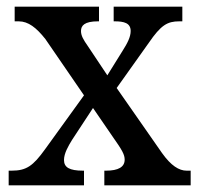

<svg xmlns="http://www.w3.org/2000/svg" viewBox="-20 -556 597 576"><path d="M6 0H232V-44H229C188 -44 172 -54 172 -76C172 -96 185 -118 196 -136L259 -232L318 -146C347 -105 354 -92 354 -77C354 -55 335 -44 298 -44H293V0H552V-44H540C517 -44 493 -59 466 -97L330 -292L426 -427C463 -481 482 -492 518 -492H527V-536H321V-492H324C352 -492 372 -487 372 -463C372 -445 362 -426 348 -404L302 -330L244 -417C230 -437 223 -449 223 -463C223 -479 233 -492 274 -492H277V-536H24V-492H36C65 -492 89 -473 116 -439L232 -270L115 -108C79 -58 59 -44 15 -44H6Z"/></svg>

Font: Noto Serif Devanagari SemiCondensed Medium
Style: Regular
Weight: 500
Width: 4
Designer: Universal Thirst, Indian Type Foundry and the Monotype Design Team
Foundry: Monotype Imaging Inc.
Version: Version 2.004